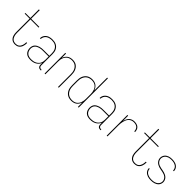

<svg xmlns="http://www.w3.org/2000/svg" viewBox="295 -2069 3410 3410"><g transform="rotate(45 2000.0 -363.5)"><path d="M332 8Q311 8 290.5 2.5Q270 -3 253.5 -15Q237 -27 225 -45Q213 -63 206.5 -82.5Q200 -102 197.5 -123Q195 -144 195 -165V-502H70V-520H195V-735H215V-520H420V-502H215V-165Q215 -147 217 -128.5Q219 -110 224.5 -92.5Q230 -75 239.5 -59Q249 -43 263.5 -31.5Q278 -20 296 -15Q314 -10 332 -10Q350 -10 367.5 -14.5Q385 -19 399 -29.5Q413 -40 423 -55Q433 -70 438.5 -87Q444 -104 447 -121.5Q450 -139 450 -157V-165H469V-156Q469 -136 466 -116Q463 -96 456 -77Q449 -58 437 -41.5Q425 -25 408.5 -13.5Q392 -2 372 3Q352 8 332 8Z M721 8Q690 8 660 0.5Q630 -7 607.5 -27.5Q585 -48 574.5 -77Q564 -106 564 -136Q564 -160 571 -183.5Q578 -207 593.5 -224.5Q609 -242 630 -253.5Q651 -265 674 -272Q697 -279 720.5 -281Q744 -283 768 -283H909V-345Q909 -366 905 -388Q901 -410 892 -429.5Q883 -449 867.5 -465.5Q852 -482 832.5 -492Q813 -502 791.5 -506Q770 -510 748 -510Q720 -510 692 -504Q664 -498 640.5 -482Q617 -466 603.5 -440Q590 -414 589 -385H570Q570 -407 576.5 -427.5Q583 -448 596 -465.5Q609 -483 626.5 -495.5Q644 -508 664 -515.5Q684 -523 705.5 -525.5Q727 -528 748 -528Q773 -528 797 -523.5Q821 -519 842.5 -508Q864 -497 881.5 -479Q899 -461 909.5 -439Q920 -417 924 -393Q928 -369 928 -345V-58Q928 -49 931 -39.5Q934 -30 941 -23Q948 -16 957.5 -13Q967 -10 976 -10H988V8H976Q963 8 949.5 4Q936 0 926.5 -9.5Q917 -19 913 -32Q909 -45 909 -58V-102Q898 -75 878 -53Q858 -31 832.5 -17Q807 -3 778.5 2.5Q750 8 721 8ZM724 -10Q747 -10 771 -14Q795 -18 816.5 -27.5Q838 -37 856.5 -52.5Q875 -68 887 -88.5Q899 -109 904 -132.5Q909 -156 909 -180V-265H768Q747 -265 726 -263.5Q705 -262 684.5 -256Q664 -250 645 -240.5Q626 -231 611.5 -215.5Q597 -200 590 -179.5Q583 -159 583 -138Q583 -111 593 -85Q603 -59 623 -41Q643 -23 670 -16.5Q697 -10 724 -10Z M1072 0V-520H1091V-412Q1100 -438 1115 -460.5Q1130 -483 1152 -499Q1174 -515 1200.5 -521.5Q1227 -528 1253 -528Q1279 -528 1304.5 -522Q1330 -516 1351 -501.5Q1372 -487 1387.5 -466Q1403 -445 1412 -421Q1421 -397 1424.5 -371.5Q1428 -346 1428 -320V0H1409V-320Q1409 -343 1406 -366.5Q1403 -390 1394.5 -412Q1386 -434 1372 -453Q1358 -472 1339 -485.5Q1320 -499 1296.5 -504.5Q1273 -510 1250 -510Q1227 -510 1203.5 -504.5Q1180 -499 1161 -485.5Q1142 -472 1128 -453Q1114 -434 1105.5 -412Q1097 -390 1094 -366.5Q1091 -343 1091 -320V0Z M1746 8Q1720 8 1694 2Q1668 -4 1646 -18Q1624 -32 1607.5 -52.5Q1591 -73 1581 -97.5Q1571 -122 1567.5 -148Q1564 -174 1564 -200V-320Q1564 -346 1567.5 -372Q1571 -398 1581 -422.5Q1591 -447 1607.5 -467.5Q1624 -488 1646 -502Q1668 -516 1694 -522Q1720 -528 1746 -528Q1773 -528 1799.5 -521.5Q1826 -515 1848 -499Q1870 -483 1885 -460.5Q1900 -438 1909 -412V-735H1928V0H1909V-108Q1900 -82 1885 -59.5Q1870 -37 1848 -21Q1826 -5 1799.5 1.5Q1773 8 1746 8ZM1749 -10Q1773 -10 1796 -15.5Q1819 -21 1838.5 -34Q1858 -47 1872 -66.5Q1886 -86 1894 -108Q1902 -130 1905.5 -153.5Q1909 -177 1909 -200V-320Q1909 -343 1905.5 -366.5Q1902 -390 1894 -412Q1886 -434 1872 -453.5Q1858 -473 1838.5 -486Q1819 -499 1796 -504.5Q1773 -510 1749 -510Q1725 -510 1701.5 -504.5Q1678 -499 1658 -486.5Q1638 -474 1623 -455Q1608 -436 1599 -413.5Q1590 -391 1586.5 -367.5Q1583 -344 1583 -320V-200Q1583 -176 1586.5 -152.5Q1590 -129 1599 -106.5Q1608 -84 1623 -65Q1638 -46 1658 -33.5Q1678 -21 1701.5 -15.5Q1725 -10 1749 -10Z M2221 8Q2190 8 2160 0.5Q2130 -7 2107.5 -27.5Q2085 -48 2074.5 -77Q2064 -106 2064 -136Q2064 -160 2071 -183.5Q2078 -207 2093.5 -224.5Q2109 -242 2130 -253.5Q2151 -265 2174 -272Q2197 -279 2220.5 -281Q2244 -283 2268 -283H2409V-345Q2409 -366 2405 -388Q2401 -410 2392 -429.5Q2383 -449 2367.5 -465.5Q2352 -482 2332.5 -492Q2313 -502 2291.5 -506Q2270 -510 2248 -510Q2220 -510 2192 -504Q2164 -498 2140.5 -482Q2117 -466 2103.5 -440Q2090 -414 2089 -385H2070Q2070 -407 2076.5 -427.5Q2083 -448 2096 -465.5Q2109 -483 2126.5 -495.5Q2144 -508 2164 -515.5Q2184 -523 2205.5 -525.5Q2227 -528 2248 -528Q2273 -528 2297 -523.5Q2321 -519 2342.5 -508Q2364 -497 2381.5 -479Q2399 -461 2409.5 -439Q2420 -417 2424 -393Q2428 -369 2428 -345V-58Q2428 -49 2431 -39.5Q2434 -30 2441 -23Q2448 -16 2457.5 -13Q2467 -10 2476 -10H2488V8H2476Q2463 8 2449.5 4Q2436 0 2426.5 -9.5Q2417 -19 2413 -32Q2409 -45 2409 -58V-102Q2398 -75 2378 -53Q2358 -31 2332.5 -17Q2307 -3 2278.5 2.5Q2250 8 2221 8ZM2224 -10Q2247 -10 2271 -14Q2295 -18 2316.5 -27.5Q2338 -37 2356.5 -52.5Q2375 -68 2387 -88.5Q2399 -109 2404 -132.5Q2409 -156 2409 -180V-265H2268Q2247 -265 2226 -263.5Q2205 -262 2184.5 -256Q2164 -250 2145 -240.5Q2126 -231 2111.5 -215.5Q2097 -200 2090 -179.5Q2083 -159 2083 -138Q2083 -111 2093 -85Q2103 -59 2123 -41Q2143 -23 2170 -16.5Q2197 -10 2224 -10Z M2632 0V-520H2651V-391Q2659 -418 2671 -443Q2683 -468 2702.5 -488Q2722 -508 2749 -518Q2776 -528 2803 -528Q2830 -528 2857 -521.5Q2884 -515 2904.5 -497.5Q2925 -480 2934 -454Q2943 -428 2943 -401H2924Q2924 -424 2916 -446.5Q2908 -469 2890.5 -484Q2873 -499 2850 -504.5Q2827 -510 2803 -510Q2777 -510 2752.5 -500.5Q2728 -491 2709.5 -472Q2691 -453 2680 -429Q2669 -405 2662.5 -379.5Q2656 -354 2653.5 -328Q2651 -302 2651 -276V0Z M3332 8Q3311 8 3290.5 2.5Q3270 -3 3253.5 -15Q3237 -27 3225 -45Q3213 -63 3206.5 -82.5Q3200 -102 3197.5 -123Q3195 -144 3195 -165V-502H3070V-520H3195V-735H3215V-520H3420V-502H3215V-165Q3215 -147 3217 -128.5Q3219 -110 3224.5 -92.5Q3230 -75 3239.5 -59Q3249 -43 3263.5 -31.5Q3278 -20 3296 -15Q3314 -10 3332 -10Q3350 -10 3367.5 -14.5Q3385 -19 3399 -29.5Q3413 -40 3423 -55Q3433 -70 3438.5 -87Q3444 -104 3447 -121.5Q3450 -139 3450 -157V-165H3469V-156Q3469 -136 3466 -116Q3463 -96 3456 -77Q3449 -58 3437 -41.5Q3425 -25 3408.5 -13.5Q3392 -2 3372 3Q3352 8 3332 8Z M3749 8Q3728 8 3707.5 6Q3687 4 3667.5 -2.5Q3648 -9 3630 -19.5Q3612 -30 3598.5 -45.5Q3585 -61 3577.5 -80.5Q3570 -100 3570 -121V-124H3589V-121Q3589 -103 3596 -86Q3603 -69 3615 -55.5Q3627 -42 3643.5 -33Q3660 -24 3677.5 -19Q3695 -14 3713 -12Q3731 -10 3749 -10Q3767 -10 3785.5 -12Q3804 -14 3822 -19.5Q3840 -25 3856 -35Q3872 -45 3884 -59Q3896 -73 3902.5 -90.5Q3909 -108 3909 -127Q3909 -150 3898 -171.5Q3887 -193 3869.5 -208Q3852 -223 3829.5 -231Q3807 -239 3784.5 -244Q3762 -249 3739 -252.5Q3716 -256 3693.5 -263Q3671 -270 3650.5 -281Q3630 -292 3614 -309Q3598 -326 3589 -348Q3580 -370 3580 -394Q3580 -414 3586.5 -433.5Q3593 -453 3605 -469.5Q3617 -486 3634 -497.5Q3651 -509 3670.5 -516Q3690 -523 3710.5 -525.5Q3731 -528 3751 -528Q3771 -528 3791 -525.5Q3811 -523 3830 -517Q3849 -511 3866 -500Q3883 -489 3896 -473.5Q3909 -458 3915.5 -439Q3922 -420 3922 -400V-396H3903V-399Q3903 -417 3896.5 -434Q3890 -451 3879 -464Q3868 -477 3852.5 -486.5Q3837 -496 3820.5 -501Q3804 -506 3786.5 -508Q3769 -510 3751 -510Q3733 -510 3715 -508Q3697 -506 3680 -500Q3663 -494 3648 -484Q3633 -474 3622 -460Q3611 -446 3605 -428.5Q3599 -411 3599 -394Q3599 -370 3609.5 -348.5Q3620 -327 3638 -312Q3656 -297 3678 -289Q3700 -281 3723 -276Q3746 -271 3769 -267.5Q3792 -264 3814 -257Q3836 -250 3857 -239Q3878 -228 3894 -211Q3910 -194 3919 -172Q3928 -150 3928 -127Q3928 -106 3921 -85.5Q3914 -65 3901 -49Q3888 -33 3870 -21.5Q3852 -10 3832 -3.5Q3812 3 3791 5.5Q3770 8 3749 8Z"/></g></svg>

Font: Iosevka SS18 Thin
Style: Regular
Weight: 100
Monospace: yes
Designer: Belleve Invis
Foundry: Belleve Invis
Version: Version 25.1.1; ttfautohint (v1.8.4)